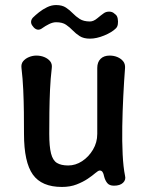

<svg xmlns="http://www.w3.org/2000/svg" viewBox="-20 -730 581 760"><path d="M475 -34Q479 -18 467 -6.5Q455 5 431 5Q413 5 404.5 -5.5Q396 -16 392 -32Q390 -43 386 -49Q382 -55 375 -55Q369 -55 357.5 -45Q346 -35 327.5 -22.5Q309 -10 283.5 0Q258 10 225 10Q145 10 110 -39Q75 -88 75 -200Q75 -242 74.5 -286Q74 -330 72 -374.5Q70 -419 65 -461Q63 -477 71.5 -487.5Q80 -498 94.5 -504Q109 -510 124 -510Q141 -510 155.5 -504Q170 -498 178.5 -487.5Q187 -477 185 -461Q180 -419 178 -374.5Q176 -330 175.5 -286Q175 -242 175 -200Q175 -150 182 -122.5Q189 -95 205.5 -85Q222 -75 250 -75Q279 -75 305 -92Q331 -109 348 -137.5Q365 -166 365 -200Q365 -242 365 -286Q365 -330 365 -374.5Q365 -419 365 -461Q365 -484 378 -497Q391 -510 414 -510Q431 -510 445 -504Q459 -498 467.5 -487.5Q476 -477 475 -461Q471 -409 468 -349Q465 -289 464 -229.5Q463 -170 465.5 -119Q468 -68 475 -34ZM110 -626Q103 -634 103 -643Q103 -652 110 -660Q120 -670 134.5 -681.5Q149 -693 166.5 -701.5Q184 -710 202 -710Q226 -710 241 -700Q256 -690 268 -677.5Q280 -665 295.5 -655Q311 -645 336 -645Q350 -645 365 -657.5Q380 -670 390 -677Q399 -684 412 -684Q425 -684 433 -676L438 -672Q444 -667 446 -656Q448 -645 446.5 -634.5Q445 -624 439 -618Q423 -602 392.5 -589.5Q362 -577 336 -577Q311 -577 295.5 -587Q280 -597 268 -609.5Q256 -622 241.5 -632Q227 -642 202 -642Q189 -642 174 -634.5Q159 -627 148 -619Q139 -612 130.5 -612.5Q122 -613 114 -621Z"/></svg>

Font: Winky Sans
Style: Regular
Weight: 400
Designer: Simon Atzbach
Foundry: typofactur
Version: Version 1.205